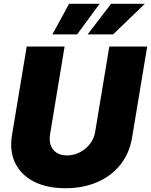

<svg xmlns="http://www.w3.org/2000/svg" viewBox="-20 -970 787 1000"><path d="M320.3 10.3Q223.6 10.3 156.2 -24.4Q88.9 -59.1 58.8 -121.6Q28.8 -184.1 42.5 -266.6L119.1 -727.5H316.4L240.7 -270.5Q235.4 -236.8 244.6 -212.2Q253.9 -187.5 275.6 -174.1Q297.4 -160.6 328.6 -160.6Q365.2 -160.6 396.7 -177.2Q428.2 -193.8 449.2 -221.4Q470.2 -249 475.6 -283.2L549.3 -727.5H746.6L668 -253.9Q654.3 -171.4 606.9 -112.1Q559.6 -52.7 486.1 -21.2Q412.6 10.3 320.3 10.3ZM381.8 -791H252.9L339.8 -950.2H499ZM569.3 -791H436.5L558.6 -950.2H734.4Z"/></svg>

Font: Inter 24pt Black
Style: Italic
Weight: 900
Italic angle: -9.3988°
Designer: Rasmus Andersson
Foundry: rsms
Version: Version 4.001;git-66647c0bb